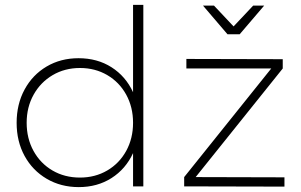

<svg xmlns="http://www.w3.org/2000/svg" viewBox="-20 -762 1230 785"><path d="M566 -742V0H524V-136Q494 -71 436 -34Q378 3 302 3Q229 3 171 -31Q113 -65 80.5 -124.5Q48 -184 48 -260Q48 -336 80.5 -396Q113 -456 170.5 -490Q228 -524 301 -524Q378 -524 436 -487Q494 -450 524 -385V-742ZM307 -36Q369 -36 418.5 -65Q468 -94 496 -145Q524 -196 524 -260Q524 -324 496 -375Q468 -426 418.5 -455Q369 -484 307 -484Q245 -484 195.5 -455Q146 -426 117.5 -375Q89 -324 89 -260Q89 -196 117 -145Q145 -94 194.5 -65Q244 -36 307 -36ZM742 -521 1136 -520V-482L780 -38L1143 -37V1L733 0V-38L1089 -482H742ZM1015 -739H1060L960 -622H910L810 -739H855L935 -654Z"/></svg>

Font: Argentum Sans ExtraLight
Style: Regular
Weight: 275
Designer: Julieta Ulanovsky (Modified by Cristiano Sobral)
Foundry: Julieta Ulanovsky
Version: Version 1.000; ttfautohint (v1.5.65-e2d9)